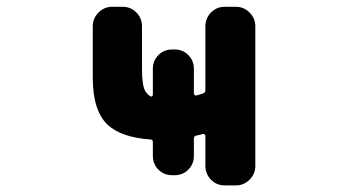

<svg xmlns="http://www.w3.org/2000/svg" viewBox="-20 -569 1040 571"><path d="M648.4 -17.6Q624 -17.6 607.4 -34.7Q590.8 -51.8 590.8 -75.2V-165Q590.8 -168 588.4 -169.4Q585.9 -170.9 584 -170.9Q575.2 -168 564.5 -166Q556.6 -164.1 556.6 -157.2V-105.5Q556.6 -81.1 540 -64.5Q523.4 -47.9 499 -47.9H492.2Q467.8 -47.9 451.2 -64.5Q434.6 -81.1 434.6 -105.5V-146.5Q434.6 -154.3 426.8 -154.3Q340.8 -160.2 299.8 -198.2Q255.9 -240.2 255.9 -337.9V-491.2Q255.9 -514.6 272.9 -531.7Q290 -548.8 313.5 -548.8H344.7Q369.1 -548.8 385.7 -531.7Q402.3 -514.6 402.3 -491.2V-362.3Q402.3 -315.4 412.1 -297.9Q418 -288.1 427.7 -282.2Q429.7 -281.2 432.1 -282.7Q434.6 -284.2 434.6 -287.1V-364.3Q434.6 -388.7 451.2 -405.3Q467.8 -421.9 492.2 -421.9H499Q523.4 -421.9 540 -405.3Q556.6 -388.7 556.6 -364.3V-291Q556.6 -288.1 559.1 -286.1Q561.5 -284.2 564.5 -285.2Q574.2 -288.1 584 -291Q590.8 -293.9 590.8 -300.8V-491.2Q590.8 -514.6 607.4 -531.7Q624 -548.8 648.4 -548.8H681.6Q705.1 -548.8 722.2 -531.7Q739.3 -514.6 739.3 -491.2V-75.2Q739.3 -51.8 722.2 -34.7Q705.1 -17.6 681.6 -17.6Z"/></svg>

Font: Rounded Mgen+ 2m bold
Style: Bold
Weight: 700
Designer: [Source Han Sans]
Ryoko NISHIZUKA  (kana & ideographs); Paul D. Hunt (Latin, Greek & Cyrillic); Wenlong ZHANG  (bopomofo
Version: Version 1.059.20150602